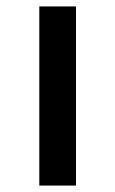

<svg xmlns="http://www.w3.org/2000/svg" viewBox="-20 -576 358 596"><path d="M102 0V-556H216V0Z"/></svg>

Font: Noto Serif Tamil Medium
Style: Regular
Weight: 500
Designer: Indian Type Foundry, Tom Grace, and the Monotype Design Team
Foundry: Monotype Imaging Inc.
Version: Version 2.004; ttfautohint (v1.8.4.7-5d5b)